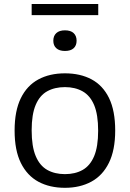

<svg xmlns="http://www.w3.org/2000/svg" viewBox="-20 -910 636 940"><path d="M298 9.5Q223.5 9.5 168.2 -20.2Q113 -50 82.2 -112Q51.5 -174 51.5 -271Q51.5 -367 81.8 -429Q112 -491 167.5 -521Q223 -551 298 -551Q373 -551 428.2 -521.5Q483.5 -492 513.8 -430Q544 -368 544 -271Q544 -175 513.2 -112.8Q482.5 -50.5 427 -20.5Q371.5 9.5 298 9.5ZM298 -57.5Q348 -57.5 384.5 -78Q421 -98.5 440.8 -145.2Q460.5 -192 460.5 -270Q460.5 -349 440.8 -395.8Q421 -442.5 384.2 -463Q347.5 -483.5 298 -483.5Q248 -483.5 211.2 -463.2Q174.5 -443 154.8 -396.5Q135 -350 135 -272Q135 -193 154.8 -146Q174.5 -99 211.2 -78.2Q248 -57.5 298 -57.5ZM298 -660.5Q270.5 -660.5 255.8 -673.8Q241 -687 241 -710.5Q241 -734.5 255.8 -748Q270.5 -761.5 298 -761.5Q326 -761.5 340.5 -748Q355 -734.5 355 -710.5Q355 -687 340.5 -673.8Q326 -660.5 298 -660.5ZM135 -836V-890.5H461V-836Z"/></svg>

Font: Encode Sans SemiExpanded
Style: Regular
Weight: 400
Width: 6
Designer: Multiple Designers
Foundry: Impallari Type
Version: Version 3.002